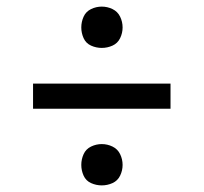

<svg xmlns="http://www.w3.org/2000/svg" viewBox="-20 -631 616 581"><path d="M288 -486Q305 -486 320.5 -493Q336 -500 343.5 -515.5Q351 -531 351 -548Q351 -565 343.5 -580.5Q336 -596 320.5 -603.5Q305 -611 288 -611Q271 -611 255.5 -603.5Q240 -596 233 -580.5Q226 -565 226 -548Q226 -531 233 -515.5Q240 -500 255.5 -493Q271 -486 288 -486ZM80 -302H496V-378H80ZM288 -70Q305 -70 320.5 -77Q336 -84 343.5 -99.5Q351 -115 351 -132Q351 -149 343.5 -164.5Q336 -180 320.5 -187.5Q305 -195 288 -195Q271 -195 255.5 -187.5Q240 -180 233 -164.5Q226 -149 226 -132Q226 -115 233 -99.5Q240 -84 255.5 -77Q271 -70 288 -70Z"/></svg>

Font: Iosevka Sparkle
Style: Regular
Weight: 400
Designer: Belleve Invis
Foundry: Belleve Invis
Version: Version 4.5.0; ttfautohint (v1.8.3)